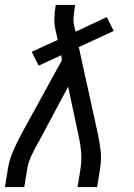

<svg xmlns="http://www.w3.org/2000/svg" viewBox="-21 -755 541 775"><path d="M-1 0 11 -74Q17 -111 33 -147.5Q49 -184 68 -219L229 -512L226 -532L135 -490L107 -546L212 -594L203 -634Q198 -656 198.5 -680Q199 -704 203 -728L204 -735H282L281 -728Q278 -708 276 -688Q274 -668 279 -649L284 -627L410 -686L438 -630L297 -565L373 -219Q381 -184 385 -147.5Q389 -111 383 -74L371 0H292L304 -74Q309 -107 306.5 -140Q304 -173 297 -204L254 -405L137 -186Q136 -184 135 -182Q134 -180 132 -179V-178Q131 -176 131 -175.5Q131 -175 130 -174Q129 -173 128.5 -172Q128 -171 128 -170Q115 -147 104 -122.5Q93 -98 89 -74L77 0Z"/></svg>

Font: Iosevka Term Curly
Style: Italic
Weight: 400
Italic angle: -9°
Designer: Belleve Invis
Foundry: Belleve Invis
Version: Version 32.3.0